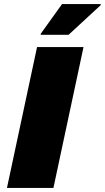

<svg xmlns="http://www.w3.org/2000/svg" viewBox="-20 -918 512 938"><path d="M14 0 161 -688H388L241 0ZM179 -748V-753L283 -898H472V-893L315 -748Z"/></svg>

Font: Saira Expanded ExtraBold
Style: Italic
Weight: 800
Width: 7
Italic angle: -12°
Designer: Hector Gatti with collaboration of the Omnibus-Type team
Foundry: Omnibus-Type
Version: Version 1.101